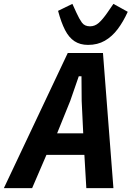

<svg xmlns="http://www.w3.org/2000/svg" viewBox="-60 -972 680 992"><path d="M526 0H386L376 -172H180L106 0H-40L290 -698H472ZM370 -283 362 -451 361 -578H347L303 -451L235 -283ZM395 -740Q354 -740 325 -759Q296 -778 276 -817Q256 -856 240 -916L314 -952L335 -906Q349 -875 363 -855.5Q377 -836 405 -836Q430 -836 450 -853.5Q470 -871 495 -907L526 -952L600 -911Q577 -860 548 -821.5Q519 -783 481.5 -761.5Q444 -740 395 -740Z"/></svg>

Font: IBM Plex Sans Condensed
Style: Bold Italic
Weight: 700
Width: 3
Italic angle: -11.31°
Designer: Mike Abbink, Paul van der Laan, Pieter van Rosmalen
Foundry: Bold Monday
Version: Version 3.201